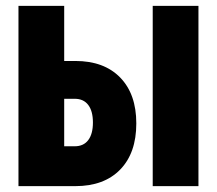

<svg xmlns="http://www.w3.org/2000/svg" viewBox="-20 -635 740 655"><path d="M43 0V-615H199V-427H237Q335 -427 390 -370.5Q445 -314 445 -214Q445 -113 390 -56.5Q335 0 237 0ZM199 -136H235Q265 -136 281 -157Q297 -178 297 -217Q297 -256 281 -277Q265 -298 235 -298H199ZM501 0V-615H657V0Z"/></svg>

Font: Martian Mono
Style: Bold
Weight: 700
Designer: Roman Shamin
Foundry: Evil Martians
Version: Version 1.000